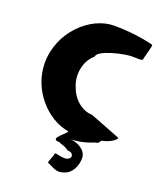

<svg xmlns="http://www.w3.org/2000/svg" viewBox="-139 -641 768 925"><g transform="rotate(20 244.5 -178.0)"><path d="M32 -272C32 -133 140 -18 250 0C261 7 165 64 230 64C241 72 258 70 280 88C316 86 319 128 277 128C248 128 226 114 226 126C226 139 204 177 214 177C224 177 258 208 294 195C340 185 360 135 358 96C356 56 309 34 274 32C338 32 392 6 392 6C403 7 412 -1 416 -12C472 -22 495 -53 488 -53L331 -114C286 -114 234 -150 213 -210C186 -270 203 -346 248 -382C248 -416 381 -444 414 -444C448 -444 472 -440 472 -451C472 -462 495 -530 488 -530C488 -530 403 -554 286 -554C162 -554 32 -428 32 -272Z"/></g></svg>

Font: Ampere
Style: Cnd
Weight: 400
Version: Version 1